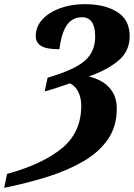

<svg xmlns="http://www.w3.org/2000/svg" viewBox="-60 -744 644 924"><path d="M-26 93Q145 46 238 -30.5Q331 -107 331 -235Q331 -272 317.5 -300.5Q304 -329 277 -343Q261 -338 238 -330Q215 -322 193 -315Q171 -308 155 -304L169 -370Q251 -394 301.5 -420.5Q352 -447 375 -482.5Q398 -518 398 -569Q398 -661 334 -661Q289 -661 262.5 -624Q236 -587 226 -507Q164 -507 138 -523Q112 -539 112 -570Q112 -616 144 -650.5Q176 -685 229.5 -704.5Q283 -724 347 -724Q444 -724 504 -686.5Q564 -649 564 -570Q564 -497 509 -451.5Q454 -406 367 -376Q403 -368 433.5 -349.5Q464 -331 483 -299Q502 -267 502 -221Q502 -136 460 -74.5Q418 -13 343.5 31Q269 75 171 106Q73 137 -40 160Z"/></svg>

Font: Noto Serif Condensed ExtraBold
Style: Italic
Weight: 800
Width: 3
Italic angle: -12°
Designer: Monotype Design Team
Foundry: Monotype Imaging Inc.
Version: Version 2.014; ttfautohint (v1.8.4.7-5d5b)